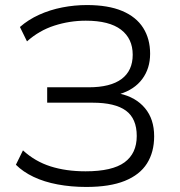

<svg xmlns="http://www.w3.org/2000/svg" viewBox="-20 -733 712 761"><path d="M322 8Q262 8 208.5 -2Q155 -12 113 -32Q71 -52 43 -80L71 -137Q119 -93 180.5 -73.5Q242 -54 319 -54Q425 -54 473.5 -89.5Q522 -125 522 -194Q522 -263 479 -294.5Q436 -326 347 -326H167V-387H331Q418 -387 462 -420Q506 -453 506 -516Q506 -580 459.5 -615.5Q413 -651 320 -651Q256 -651 195.5 -631.5Q135 -612 87 -569L59 -626Q92 -655 135 -674.5Q178 -694 226.5 -703.5Q275 -713 324 -713Q409 -713 464.5 -689.5Q520 -666 547.5 -622.5Q575 -579 575 -520Q575 -462 544 -420Q513 -378 454 -360V-362Q518 -348 554.5 -304.5Q591 -261 591 -193Q591 -130 562.5 -85Q534 -40 474.5 -16Q415 8 322 8Z"/></svg>

Font: Nunito Sans 8pt Light
Style: Regular
Weight: 300
Version: Version 3.101;gftools[0.9.27]